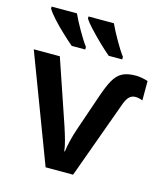

<svg xmlns="http://www.w3.org/2000/svg" viewBox="-114 -852 805 938"><g transform="rotate(15 288.5 -383.0)"><path d="M216.8 -766.1V-755.9C223.6 -744.6 235.8 -729 253.9 -710C271.5 -690.9 290 -671.9 310.1 -652.8C330.1 -633.8 347.2 -618.2 361.8 -606H430.2V-619.1C416 -637.7 401.4 -661.1 385.3 -689.5C369.1 -717.8 355.5 -743.2 345.2 -766.1ZM30.3 -766.1V-755.9C36.6 -744.6 48.8 -729 65.9 -710C83 -690.9 102.1 -671.9 122.6 -652.8C142.6 -633.8 160.2 -618.2 174.8 -606H243.2V-619.1C229 -637.7 214.4 -661.1 198.2 -689.5C182.1 -717.8 168.5 -743.2 158.2 -766.1ZM517.1 -546.9C487.8 -546.9 464.4 -542.5 447.3 -533.2C412.1 -514.6 393.1 -474.1 369.1 -405.8L305.2 -219.2C290 -174.8 279.8 -130.9 275.9 -99.1H272.9C270.5 -127 257.8 -170.4 242.2 -217.8L131.8 -542H0L205.1 0H344.2L483.9 -384.8C496.1 -421.4 510.7 -445.8 540 -445.8C550.3 -445.8 564.9 -443.4 577.1 -438V-536.1C558.1 -542.5 532.7 -546.9 517.1 -546.9Z"/></g></svg>

Font: Noto Reveo Sans
Style: Regular
Weight: 600
Designer: Monotype Design Team
Foundry: Monotype Imaging Inc.
Version: Version 2.007